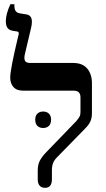

<svg xmlns="http://www.w3.org/2000/svg" viewBox="-20 -894 507 921"><path d="M161 -34V-76Q161 -102 170 -121Q179 -140 201 -163L345 -312Q357 -326 361.5 -334.5Q366 -343 366 -356V-427Q366 -459 334 -459H92Q60 -459 44.5 -476.5Q29 -494 29 -522Q29 -561 67 -719Q70 -728 70 -734Q70 -742 62 -743L43 -746Q24 -749 16 -760Q8 -771 8 -793Q8 -827 30 -874H49V-868Q49 -851 54.5 -842Q60 -833 75 -830L106 -825Q133 -821 133 -790Q133 -776 129 -760L100 -637Q97 -625 97 -617Q97 -603 104 -597.5Q111 -592 125 -592H331Q376 -592 398.5 -565Q421 -538 421 -495V-351Q421 -328 413.5 -311.5Q406 -295 388 -277L254 -140Q240 -126 234.5 -111.5Q229 -97 229 -77V-34Q229 7 196 7Q179 7 170 -3.5Q161 -14 161 -34ZM187 -359Q204 -359 214.5 -349Q225 -339 225 -320Q225 -300 214.5 -290Q204 -280 187 -280Q170 -280 159.5 -290Q149 -300 149 -320Q149 -339 159.5 -349Q170 -359 187 -359Z"/></svg>

Font: Noto Serif Hebrew SemiBold
Style: Regular
Weight: 600
Designer: Monotype Design Team
Foundry: Monotype Imaging Inc.
Version: Version 1.000